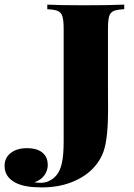

<svg xmlns="http://www.w3.org/2000/svg" viewBox="-182 -628 584 836"><path d="M288.1 -502V-235.8L288.6 -153.8Q288.6 -30.8 271 24.9Q256.3 71.8 219.5 108.6Q182.6 145.5 126.2 166.7Q69.8 188 0 188Q-73.2 188 -111.8 168.9Q-162.1 144 -162.1 94.2Q-162.1 59.1 -135.3 38.1Q-108.4 17.1 -64 17.1Q-22 17.1 2 35.9Q25.9 54.7 25.9 90.8Q25.9 114.3 11.5 134.8Q-2.9 155.3 -32.2 166Q-15.6 168 -4.9 168Q33.7 168 62 137.2Q79.1 118.7 87.2 83.3Q95.2 47.9 95.2 -12.2V-502Q95.2 -539.6 89.8 -556.6Q84.5 -573.7 70.1 -580.1Q55.7 -586.4 23.9 -587.9V-607.9Q75.2 -605 182.1 -605Q297.4 -605 358.9 -607.9V-587.9Q326.7 -586.4 312.5 -580.1Q298.3 -573.7 293.2 -556.9Q288.1 -540 288.1 -502Z"/></svg>

Font: TypoPRO Playfair Display SC
Style: Regular
Weight: 900
Designer: Claus Eggers Sørensen
Foundry: Claus Eggers Sørensen
Version: Version 1.004;PS 001.004;hotconv 1.0.70;makeotf.lib2.5.58329